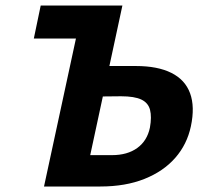

<svg xmlns="http://www.w3.org/2000/svg" viewBox="-20 -678 750 698"><path d="M140 0 282 -658H425L308 -114H387Q443 -114 479 -140Q515 -166 525 -214Q532 -253 525.5 -278.5Q519 -304 494 -316Q469 -328 420 -328L320 -327L340 -438H474Q553 -438 603 -413Q653 -388 671 -339Q689 -290 674 -219Q660 -153 617 -104Q574 -55 505 -27.5Q436 0 345 0ZM103 -538 128 -658H362L336 -538Z"/></svg>

Font: Ysabeau ExtraBold
Style: Italic
Weight: 800
Italic angle: -12°
Designer: Christian Thalmann (Catharsis Fonts)
Version: Version 2.002